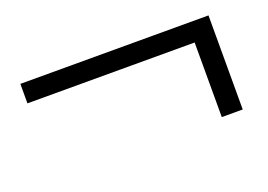

<svg xmlns="http://www.w3.org/2000/svg" viewBox="-52 -550 685 491"><g transform="rotate(-20 290.5 -305.0)"><path d="M28 -433V-380H483V-177H540V-433Z"/></g></svg>

Font: Noto Serif SC Medium
Style: Regular
Weight: 500
Designer: Ryoko NISHIZUKA 西塚涼子 (kana & ideographs); Frank Grießhammer (Latin, Greek & Cyrillic); Wenlong ZHANG 张文龙 (bopomofo); San
Foundry: Adobe Systems Incorporated
Version: Version 1.001;PS 1.001;hotconv 16.6.54;makeotf.lib2.5.65590